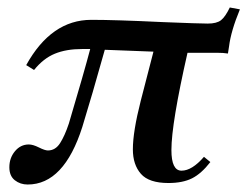

<svg xmlns="http://www.w3.org/2000/svg" viewBox="-20 -483 661 513"><path d="M5 -36Q5 -61 20 -79Q35 -97 57 -97Q68 -97 84 -89Q100 -81 108 -81Q128 -81 140.5 -100.5Q153 -120 164 -153Q205 -291 221 -352H199Q157 -352 126.5 -339.5Q96 -327 71 -296L50 -309Q117 -430 224 -430Q289 -430 414 -424Q513 -420 535 -420Q559 -420 570.5 -429Q582 -438 594 -463L621 -458Q597 -400 592 -359L589 -340Q577 -342 559 -342H481Q438 -153 438 -82Q438 -27 465 -27Q493 -27 525 -64L542 -50Q518 -19 493 -6.5Q468 6 430 6Q378 6 356.5 -18.5Q335 -43 335 -84Q335 -131 356 -213.5Q377 -296 390 -345L260 -350Q225 -225 200 -144Q151 10 54 10Q34 10 19.5 -1.5Q5 -13 5 -36Z"/></svg>

Font: Unna Medium
Style: Italic
Weight: 500
Italic angle: -8.05°
Designer: Jorge de Buen Unna
Foundry: Omnibus-Type
Version: Version 2.008